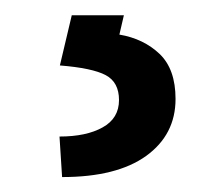

<svg xmlns="http://www.w3.org/2000/svg" viewBox="-20 -20 289 252"><path d="M142.6 0 136.7 25.4Q168.5 30.8 189.5 50.8Q210.4 70.8 210.4 109.9Q210.4 156.7 171.9 184.6Q133.3 212.4 61.5 212.4L58.1 159.2Q93.3 159.2 114.7 147.2Q136.2 135.3 136.2 111.3Q136.2 87.9 118.7 78.6Q101.1 69.3 58.6 65.9L74.2 0Z"/></svg>

Font: GeogebraSans
Style: Regular
Weight: 400
Designer: Google
Version: Version 1.100140; 2013